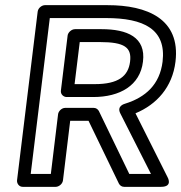

<svg xmlns="http://www.w3.org/2000/svg" viewBox="-20 -699 702 744"><path d="M242 -561 216 -348C214 -333 227 -323 238 -323H341C445 -323 523 -368 534 -460C546 -555 473 -586 373 -586H271C256 -586 243 -572 242 -561ZM289 -536H367C463 -536 491 -515 484 -460C477 -404 439 -373 347 -373H269ZM565 -25H481L363 -269C359 -276 352 -281 343 -281H233C218 -281 206 -267 205 -256L177 -25H99L173 -629H391C537 -629 625 -586 610 -460C599 -372 545 -322 464 -297C461 -296 432 -288 446 -260ZM604 25C652 25 629 -13 629 -13L505 -260C587 -294 648 -361 660 -460C680 -626 550 -679 397 -679H154C143 -679 128 -669 126 -654L46 0C45 11 53 25 68 25H196C207 25 222 15 224 0L252 -231H323L441 13C445 20 452 25 461 25Z"/></svg>

Font: Falling Sky
Style: ExtOuObl
Weight: 400
Designer: Paul D. Hunt
Foundry: Adobe Systems Incorporated
Version: Version 1.02